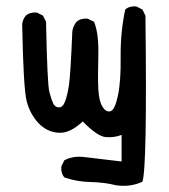

<svg xmlns="http://www.w3.org/2000/svg" viewBox="-20 -459 540 613"><path d="M352.5 132.8Q311.5 123 268.1 122.1Q224.6 121.1 185.5 107.4Q173.8 93.8 175.8 72.3L185.5 52.7Q214.8 37.1 253.9 43L368.2 56.6V-28.3Q342.8 -18.6 316.4 -21.5Q290 -24.4 244.1 -71.3Q203.1 -32.2 166 -35.2Q128.9 -38.1 102.5 -66.4Q76.2 -94.7 65.4 -134.8Q54.7 -174.8 50.8 -381.8Q52.7 -397.5 62.5 -409.2Q76.2 -420.9 97.7 -418.9L117.2 -409.2L127 -389.6Q130.9 -190.4 137.7 -165Q144.5 -139.6 150.4 -127.9Q156.2 -116.2 168.5 -116.2Q180.7 -116.2 188 -135.7Q195.3 -155.3 200.2 -187.5Q205.1 -219.7 210.9 -358.4Q212.9 -376 224.6 -389.6Q238.3 -401.4 259.8 -399.4L280.3 -389.6Q295.9 -350.6 293.9 -282.2Q292 -213.9 293.9 -174.8Q295.9 -135.7 307.6 -117.7Q319.3 -99.6 333 -104Q346.7 -108.4 356.4 -153.3Q366.2 -198.2 365.2 -277.3Q364.3 -356.4 379.9 -428.7Q393.6 -440.4 415 -438.5L434.6 -428.7L444.3 -409.2Q450.2 78.1 434.6 121.1Q397.5 138.7 352.5 132.8Z"/></svg>

Font: NaikaiFont
Style: Regular
Weight: 400
Version: Version 1.67